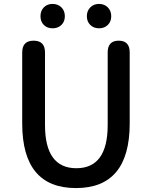

<svg xmlns="http://www.w3.org/2000/svg" viewBox="-20 -944 773 977"><path d="M93 -316V-677Q93 -737 151 -737Q209 -737 209 -677V-308Q209 -88 368.5 -88Q528 -88 528 -308V-677Q528 -737 584 -737Q640 -737 640 -677V-316Q640 13 366.5 13Q93 13 93 -316ZM247.5 -800Q220 -800 203 -817Q186 -834 186 -861.5Q186 -889 203 -906.5Q220 -924 247.5 -924Q275 -924 292.5 -906.5Q310 -889 310 -861.5Q310 -834 292.5 -817Q275 -800 247.5 -800ZM484 -800Q457 -800 439.5 -817Q422 -834 422 -861.5Q422 -889 439.5 -906.5Q457 -924 484 -924Q511 -924 528.5 -906.5Q546 -889 546 -861.5Q546 -834 528.5 -817Q511 -800 484 -800Z"/></svg>

Font: Resource Han Rounded KR Medium
Style: Regular
Weight: 500
Designer: Cyano Hao (round all glyphs); Ryoko NISHIZUKA 西塚涼子 (kana, bopomofo & ideographs); Paul D. Hunt (Latin, Greek & Cyrillic)
Foundry: Cyano Hao
Version: 0.990